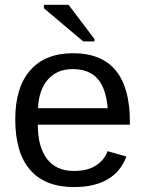

<svg xmlns="http://www.w3.org/2000/svg" viewBox="-20 -756 596 786"><path d="M134.8 -245.6H511.7V-257.3C511.7 -444.5 434.1 -538.1 278.8 -538.1C203 -538.1 144.6 -514.8 103.8 -468.3C62.9 -421.7 42.5 -354.8 42.5 -267.6C42.5 -175.8 62.9 -106.6 103.8 -60.1C144.6 -13.5 204.1 9.8 282.2 9.8C394.2 9.8 466 -31.9 497.6 -115.2L420.4 -137.2C412.3 -113.8 396.7 -94.4 373.8 -79.1C350.8 -63.8 320.3 -56.2 282.2 -56.2C234 -56.2 197.4 -72.6 172.4 -105.5C147.3 -138.3 134.8 -185.1 134.8 -245.6ZM420.9 -313H135.7C137.7 -362.8 151.1 -401.9 176 -430.4C200.9 -458.9 234.7 -473.1 277.3 -473.1C321.3 -473.1 355 -460.4 378.4 -434.8C401.9 -409.3 416 -368.7 420.9 -313ZM320.8 -586.4H366.7V-596.2L260.7 -736.3H159.7V-722.2Z"/></svg>

Font: Arimo
Style: Regular
Weight: 400
Designer: Steve Matteson
Foundry: Monotype Imaging Inc.
Version: Version 1.32